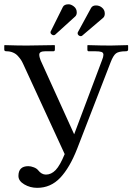

<svg xmlns="http://www.w3.org/2000/svg" viewBox="-20 -858 621 900"><path d="M457.5 -822.8Q471.2 -812 471.2 -794.4Q471.2 -781.2 463.4 -774.4L364.7 -690.4Q362.3 -688.5 357.9 -688.5Q353.5 -688.5 348.6 -692.4Q343.8 -696.3 343.8 -702.1Q343.8 -705.6 344.7 -706.5L407.2 -821.3Q414.1 -832.5 429.7 -832.5Q445.8 -832.5 457.5 -822.8ZM325.2 -828.6Q339.8 -817.9 339.8 -799.8Q339.8 -787.6 332.5 -780.8L238.3 -695.3Q235.4 -692.9 230.5 -692.9Q227.1 -692.9 222.7 -696.3Q216.8 -700.2 216.8 -706.5Q216.8 -710 217.8 -710.9L274.9 -825.7Q281.2 -837.9 301.8 -837.9Q312.5 -837.9 325.2 -828.6ZM195.3 -39.6Q220.2 -39.6 240.7 -60.8Q261.2 -82 283.2 -135.7L88.4 -558.6Q83.5 -569.3 78.6 -576.9Q73.7 -584.5 64.2 -595.2Q54.7 -606 40.8 -611.8Q26.9 -617.7 9.8 -617.7Q0 -617.7 0 -625.5V-644.5L1.5 -646.5Q64 -644.5 105 -644.5L235.4 -646.5L237.3 -644.5V-626Q237.3 -617.7 230.5 -617.7H192.4Q164.1 -617.7 164.1 -602.1Q164.1 -590.8 170.4 -575.2L327.6 -228.5L458 -575.2Q464.8 -591.8 464.8 -601.1Q464.8 -611.3 455.8 -614.5Q446.8 -617.7 425.3 -617.7H395.5Q389.6 -617.7 389.6 -625.5V-644.5L391.1 -646.5Q456.5 -644.5 499 -644.5L579.1 -646.5L580.6 -644.5V-626Q580.6 -617.7 570.3 -617.7Q536.6 -617.7 523.7 -607.7Q510.7 -597.7 498.5 -565.9L341.8 -161.1Q307.1 -72.3 262.5 -24.9Q217.8 22.5 154.3 22.5Q121.1 22.5 93.8 6.3Q66.4 -9.8 66.4 -33.2Q66.4 -79.1 112.8 -79.1Q124.5 -79.1 138.4 -73.7Q152.3 -68.4 158.7 -60.1Q174.8 -39.6 195.3 -39.6Z"/></svg>

Font: Libertinage
Style: f
Weight: 400
Designer: OSP
Foundry: OSP
Version: Version 1.0; 2008; OFL relea